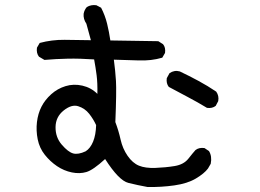

<svg xmlns="http://www.w3.org/2000/svg" viewBox="-20 -710 1040 769"><path d="M571 39Q532 32 494 22.5Q456 13 401 -73Q353 -29 326 -21Q299 -13 267.5 -19.5Q236 -26 208.5 -44.5Q181 -63 159.5 -90Q138 -117 131 -152Q124 -187 128 -221Q132 -255 146 -282.5Q160 -310 185 -332.5Q210 -355 242.5 -365Q275 -375 310 -367Q345 -359 370 -334Q371 -377 367 -408.5Q363 -440 357 -472Q299 -476 251.5 -475Q204 -474 158 -470L136 -483Q125 -497 128 -519L139 -538Q187 -551 239 -550.5Q291 -550 344 -549L326 -615Q313 -634 315 -655Q318 -671 328 -682Q345 -692 366 -689L385 -679Q401 -648 409 -615Q417 -582 422 -548L614 -545L633 -533Q644 -520 641 -498L630 -479Q586 -466 535 -468Q484 -470 436 -471Q442 -426 444.5 -385.5Q447 -345 442 -221Q455 -187 463 -151Q471 -115 491 -86Q511 -57 536.5 -46.5Q562 -36 602.5 -37.5Q643 -39 679.5 -45Q716 -51 734.5 -74.5Q753 -98 763 -109Q777 -120 799 -117L817 -105Q830 -84 824 -54L813 -35Q798 -15 764.5 5Q731 25 678.5 32.5Q626 40 571 39ZM323 -104Q342 -116 353 -143Q364 -170 365 -209Q354 -233 337 -254.5Q320 -276 293.5 -284.5Q267 -293 235 -267.5Q203 -242 202.5 -201Q202 -160 227.5 -130.5Q253 -101 273 -95.5Q293 -90 323 -104ZM809 -278Q771 -301 732 -321.5Q693 -342 656 -362Q645 -376 648 -397L659 -417Q678 -430 700 -424Q738 -406 775 -386Q812 -366 846 -343Q858 -326 854 -305L844 -286Q830 -275 809 -278Z"/></svg>

Font: Kosefont JP
Style: Regular
Weight: 400
Designer: Nozomi Seto 瀬戸のぞみ
Version: Version 3.00;June 19, 2020